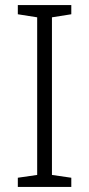

<svg xmlns="http://www.w3.org/2000/svg" viewBox="-20 -734 351 754"><path d="M260 0H50V-36L126 -47V-666L50 -678V-714H260V-678L184 -666V-47L260 -36Z"/></svg>

Font: BC Sans Light
Style: Regular
Weight: 300
Designer: Monotype Design Team
Foundry: Monotype Imaging Inc.
Version: Version 2.000;GOOG;noto-source:20170915:90ef993387c0